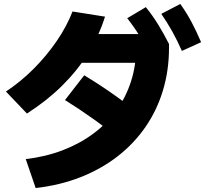

<svg xmlns="http://www.w3.org/2000/svg" viewBox="-20 -875 1040 969"><path d="M110 -72Q211 -84 297 -117Q383 -150 451.5 -201Q520 -252 568 -318.5Q616 -385 641.5 -465Q667 -545 667 -635L735 -558H328V-703H799L833 -653V-635Q833 -520 802.5 -419Q772 -318 714 -234Q656 -150 573.5 -86Q491 -22 387 19Q283 60 160 74ZM10 -413Q84 -462 149.5 -527.5Q215 -593 266 -667.5Q317 -742 346 -817L510 -791Q479 -692 424 -604.5Q369 -517 292.5 -441.5Q216 -366 116 -302ZM621 -147Q532 -217 454 -272.5Q376 -328 308 -370L405 -495Q488 -445 567 -388.5Q646 -332 718 -273ZM736 -600Q709 -654 682.5 -697Q656 -740 622 -783L716 -839Q750 -797 778 -751.5Q806 -706 833 -653ZM898 -618Q874 -672 849.5 -716Q825 -760 794 -805L890 -855Q922 -810 946.5 -764Q971 -718 995 -662Z"/></svg>

Font: M PLUS 2 Thin ExtraBold
Style: Regular
Weight: 800
Version: Version 1.001